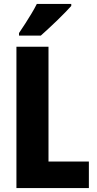

<svg xmlns="http://www.w3.org/2000/svg" viewBox="-20 -950 488 970"><path d="M63 0V-714H225V-134H429V0ZM340 -920Q328 -907 309.5 -887.5Q291 -868 269 -847Q247 -826 225.5 -806Q204 -786 186 -770H76V-783Q93 -808 109 -833Q125 -858 140 -883Q155 -908 166 -930H340Z"/></svg>

Font: Noto Sans Display Condensed ExtraBold
Style: Regular
Weight: 800
Width: 3
Designer: Monotype Design Team
Foundry: Monotype Imaging Inc.
Version: Version 2.003